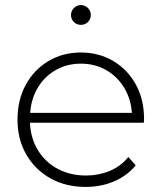

<svg xmlns="http://www.w3.org/2000/svg" viewBox="-20 -733 637 757"><path d="M318 4Q239 4 178.5 -30Q118 -64 83.5 -124Q49 -184 49 -261Q49 -339 81.5 -398.5Q114 -458 170.5 -492Q227 -526 299 -526Q370 -526 426.5 -492.5Q483 -459 515.5 -400Q548 -341 548 -263Q548 -260 547.5 -256Q547 -252 547 -249H98Q101 -187 130 -140Q159 -93 208 -67Q257 -41 319 -41Q369 -41 412.5 -59Q456 -77 486 -114L515 -81Q480 -39 429 -17.5Q378 4 318 4ZM99 -288H500Q496 -344 469 -388Q442 -432 398 -457Q354 -482 299 -482Q244 -482 200 -457Q156 -432 129.5 -388Q103 -344 99 -288ZM299 -635Q283 -635 271.5 -646Q260 -657 260 -674Q260 -690 271.5 -701.5Q283 -713 299 -713Q315 -713 326.5 -701.5Q338 -690 338 -674Q338 -657 326.5 -646Q315 -635 299 -635Z"/></svg>

Font: Montserrat Light
Style: Regular
Weight: 300
Designer: Julieta Ulanovsky
Foundry: Julieta Ulanovsky
Version: Version 9.000; ttfautohint (v1.8.4.7-5d5b)